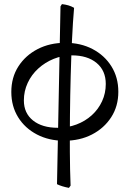

<svg xmlns="http://www.w3.org/2000/svg" viewBox="-20 -672 630 933"><path d="M292 12Q218 12 159.5 -18.5Q101 -49 68 -102.5Q35 -156 35 -225Q35 -296 69.5 -349.5Q104 -403 163 -433.5Q222 -464 297 -464Q372 -464 430 -433.5Q488 -403 521.5 -349.5Q555 -296 555 -226Q555 -156 520.5 -102.5Q486 -49 427 -18.5Q368 12 292 12ZM315 241Q279 234 257 223L274 -641L281 -652Q298 -650 312 -646Q326 -642 340 -634Q334 -565 330 -480Q326 -395 323.5 -302Q321 -209 320 -114.5Q319 -20 319.5 68Q320 156 323 230ZM261 -51Q309 -51 351.5 -67Q394 -83 426 -112Q458 -141 476 -180Q494 -219 494 -264Q494 -329 449.5 -366Q405 -403 329 -403Q283 -403 241 -386Q199 -369 166 -339Q133 -309 114.5 -269Q96 -229 96 -184Q96 -122 140.5 -86.5Q185 -51 261 -51Z"/></svg>

Font: Alegreya
Style: Regular
Weight: 400
Designer: Juan Pablo del Peral
Foundry: Huerta Tipografica
Version: Version 2.009